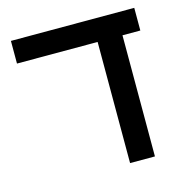

<svg xmlns="http://www.w3.org/2000/svg" viewBox="-93 -689 749 776"><g transform="rotate(-15 281.5 -301.0)"><path d="M461.4 -506.8V0H357.4V-506.8H20V-601.6H536.1V-506.8Z"/></g></svg>

Font: Arimo Medium
Style: Regular
Weight: 500
Designer: Steve Matteson
Foundry: Monotype Imaging Inc.
Version: Version 1.33